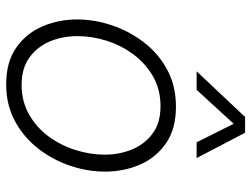

<svg xmlns="http://www.w3.org/2000/svg" viewBox="-116 -688 814 622"><g transform="rotate(90 291.0 -377.0)"><path d="M211 -607 359 -764H410L492 -607H441L381 -727L271 -607ZM253 10Q181 10 134.5 -22.5Q88 -55 65.5 -107.5Q43 -160 43 -220Q43 -276 62 -332.5Q81 -389 117 -436Q153 -483 205.5 -511.5Q258 -540 326 -540Q398 -540 444.5 -507.5Q491 -475 513.5 -423Q536 -371 536 -310Q536 -254 517 -197.5Q498 -141 461.5 -94Q425 -47 372.5 -18.5Q320 10 253 10ZM255 -40Q308 -40 350.5 -64Q393 -88 422 -127.5Q451 -167 466 -214.5Q481 -262 481 -309Q481 -357 464 -398Q447 -439 412.5 -464.5Q378 -490 324 -490Q270 -490 228 -466Q186 -442 156.5 -402.5Q127 -363 112 -315.5Q97 -268 97 -221Q97 -173 114 -132Q131 -91 166 -65.5Q201 -40 255 -40Z"/></g></svg>

Font: Be Vietnam Pro ExtraLight
Style: Italic
Weight: 200
Italic angle: -12°
Designer: Lam Bao, Tony Le, Vietanh Nguyen
Foundry: Yellow Type Foundry
Version: Version 1.002; ttfautohint (v1.8.3)